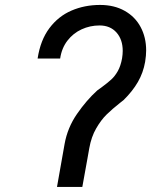

<svg xmlns="http://www.w3.org/2000/svg" viewBox="-20 -738 640 758"><path d="M375 -718.5Q431 -718.5 472.2 -695.2Q513.5 -672 535.2 -631.2Q557 -590.5 557 -539Q557 -519 553 -494Q545.5 -451 524.5 -414.5Q503.5 -378 468 -343L454 -332Q423 -307.5 401 -286Q379 -264.5 359.8 -231.2Q340.5 -198 332.5 -153L325.5 -113.5Q324 -106 305 0H205L235 -169.5Q246.5 -234 284 -288.2Q321.5 -342.5 364 -381L380 -392.5Q405 -411 419.2 -424Q433.5 -437 445 -457.2Q456.5 -477.5 462 -508Q464.5 -524.5 464.5 -537Q464.5 -582 439.8 -609.8Q415 -637.5 373 -637.5Q335.5 -637.5 302.2 -622.2Q269 -607 246.2 -577.5Q223.5 -548 217.5 -507H128.5Q139.5 -579.5 175 -626.8Q210.5 -674 262.2 -696.2Q314 -718.5 375 -718.5Z"/></svg>

Font: JuliaMono Medium
Style: Italic
Weight: 500
Italic angle: -9°
Monospace: yes
Designer: cormullion
Foundry: corm
Version: Version 0.054; ttfautohint (v1.8.4)